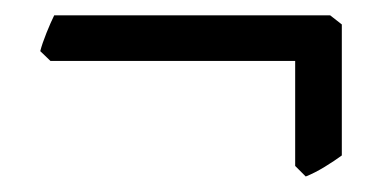

<svg xmlns="http://www.w3.org/2000/svg" viewBox="-20 -309 499 249"><path d="M423.3 -107.4Q414.1 -100.6 400.9 -92.5Q387.7 -84.5 376.5 -80.1L362.8 -93.8V-230H45.4L32.2 -242.7Q34.7 -252.4 40.3 -266.4Q45.9 -280.3 50.3 -289.1Q158.2 -289.1 226.1 -289.1Q293.9 -289.1 331.8 -289.1Q369.6 -289.1 385.5 -289.1Q401.4 -289.1 404.8 -289.1Q408.2 -289.1 408.2 -289.1L423.3 -277.3Z"/></svg>

Font: Namdhinggo Medium
Style: Regular
Weight: 500
Designer: Victor Gaultney
Foundry: SIL International
Version: Version 3.001